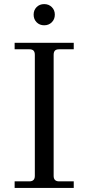

<svg xmlns="http://www.w3.org/2000/svg" viewBox="-20 -922 434 942"><path d="M51.8 0V-32.2H124Q150.9 -32.2 150.9 -59.1V-652.8Q150.9 -667 144.5 -673.6Q138.2 -680.2 124 -680.2H51.8V-711.9H341.8V-680.2H270Q255.9 -680.2 249.5 -673.6Q243.2 -667 243.2 -652.8V-59.1Q243.2 -32.2 270 -32.2H341.8V0ZM159.7 -887.2Q174.3 -901.9 196.8 -901.9Q219.2 -901.9 234.1 -887.2Q249 -872.6 249 -850.1Q249 -827.6 234.1 -812.7Q219.2 -797.9 196.8 -797.9Q174.3 -797.9 159.7 -812.7Q145 -827.6 145 -850.1Q145 -872.6 159.7 -887.2Z"/></svg>

Font: Flanker Steampunk
Style: Regular
Weight: 400
Designer: Alexey Kryukov, Leonardo Di Lena
Foundry: Alexey Kryukov, Leonardo Di Lena
Version: 1.210